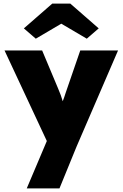

<svg xmlns="http://www.w3.org/2000/svg" viewBox="-20 -812 678 1062"><path d="M128 230 239 -32 5 -533H213L302 -321Q318 -284 327 -252Q331 -262 335 -273.5Q339 -285 343 -298L424 -533H633L403 0L309 230ZM178 -598 112 -655 269 -792H369L526 -655L460 -598L319 -681Z"/></svg>

Font: Lexend Deca ExtraBold
Style: Regular
Weight: 800
Designer: Bonnie Shaver-Troup, Thomas Jockin
Foundry: Lexend
Version: Version 1.008; ttfautohint (v1.8.4.7-5d5b)